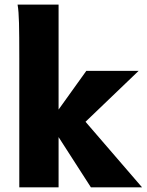

<svg xmlns="http://www.w3.org/2000/svg" viewBox="-20 -801 629 821"><path d="M62.5 -551.8Q62.5 -651.4 61.3 -702.1Q60.1 -752.9 55.2 -781.2H230.5V-332.5L349.1 -498H572.8L345.7 -280.3L587.4 0H368.7L230.5 -214.8V0H62.5Z"/></svg>

Font: Lesson One Extra
Style: Regular
Weight: 800
Designer: But Ko, Victor Gaultney, Annie Olsen, Julie Remington, Don Collingsworth, Eric Hays, Becca Hirsbrunner
Version: Version 1.100